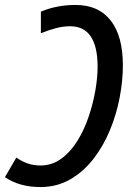

<svg xmlns="http://www.w3.org/2000/svg" viewBox="-46 -744 524 775"><path d="M259 -724Q352 -724 401 -661Q450 -598 450 -480Q450 -418 437 -350Q424 -282 397.5 -218Q371 -154 331 -102.5Q291 -51 237.5 -20Q184 11 117 11Q32 11 -26 -29L20 -108Q41 -93 65 -84.5Q89 -76 117 -76Q164 -76 201.5 -103.5Q239 -131 266.5 -175.5Q294 -220 312 -273.5Q330 -327 339 -379.5Q348 -432 348 -474Q348 -638 237 -638Q208 -638 178.5 -630Q149 -622 119 -610V-697Q183 -724 259 -724Z"/></svg>

Font: Noto Sans Condensed Medium
Style: Italic
Weight: 500
Width: 3
Italic angle: -12°
Designer: Monotype Design Team
Foundry: Monotype Imaging Inc.
Version: Version 2.013; ttfautohint (v1.8.4.7-5d5b)